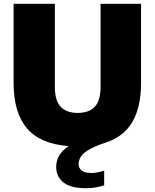

<svg xmlns="http://www.w3.org/2000/svg" viewBox="-20 -760 814 1010"><path d="M431.5 230Q351.5 230 313.5 199.5Q275.5 169 275.5 118Q275.5 87 290.5 59.5Q305.5 32 342 8.5Q191 -2.5 121.2 -85.5Q51.5 -168.5 51.5 -324.5V-740H268.5V-304Q268.5 -230 299.5 -198Q330.5 -166 389 -166Q447.5 -166 478.2 -198Q509 -230 509 -304V-740H722V-324.5Q722 -198 677 -119.8Q632 -41.5 537.5 -10.5Q478 9 446.8 28Q415.5 47 404.5 65.5Q393.5 84 393.5 103Q393.5 124.5 409.8 137.2Q426 150 462.5 150Q475.5 150 492 147Q508.5 144 528 137.5V215Q507.5 221.5 484.2 225.8Q461 230 431.5 230Z"/></svg>

Font: Encode Sans Black
Style: Regular
Weight: 900
Designer: Multiple Designers
Foundry: Impallari Type
Version: Version 3.002; ttfautohint (v1.8.3) -l 8 -r 50 -G 200 -x 14 